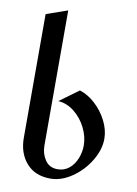

<svg xmlns="http://www.w3.org/2000/svg" viewBox="-100 -989 758 1065"><g transform="rotate(10 279.0 -456.0)"><path d="M260 12Q173 12 124.5 -43.5Q76 -99 76 -186V-882L196 -924V-164Q196 -117 220 -81.5Q244 -46 290 -46Q328 -46 355.5 -69Q383 -92 397 -128Q411 -164 411 -200Q411 -250 386.5 -299.5Q362 -349 320 -382.5Q278 -416 229 -419L337 -498Q383 -484 424.5 -446Q466 -408 491.5 -357.5Q517 -307 517 -257Q517 -196 479 -133Q441 -70 381 -29Q321 12 260 12Z"/></g></svg>

Font: Amita
Style: Bold
Weight: 700
Designer: Eduardo Rodriguez Tunni, Modular Infotech, Brian J. Bonislawsky
Foundry: Eduardo Rodriguez Tunni, Modular Infotech, Brian J. Bonislawsky
Version: Version 1.003